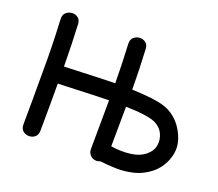

<svg xmlns="http://www.w3.org/2000/svg" viewBox="-120 -884 1199 1058"><g transform="rotate(20 479.5 -355.0)"><path d="M537 4Q549 4 559 -1Q605 5 655.5 6Q706 7 756 -5.5Q806 -18 851 -53Q895 -89 915 -140.5Q935 -192 926 -239Q917 -286 885.5 -330.5Q854 -375 805 -399Q760 -421 663 -428Q630 -431 589 -432Q588 -556 582 -668Q581 -693 565 -704.5Q549 -716 529.5 -714.5Q510 -713 495.5 -700Q481 -687 482 -662Q488 -551 489 -433H478Q449 -433 192 -423Q191 -545 185 -669Q184 -694 168 -705.5Q152 -717 132.5 -715.5Q113 -714 98.5 -701Q84 -688 85 -663Q90 -558 91 -500Q92 -473 92 -434.5Q92 -396 92 -352.5Q92 -309 92 -268Q92 -227 92 -196Q91 -97 91 -47Q91 -22 106 -9.5Q121 3 141 3Q161 3 176 -9.5Q191 -22 191 -47Q191 -96 192 -189Q192 -281 192 -323Q454 -333 479 -333H489Q489 -294 488 -197Q487 -100 487 -46Q487 -25 501.5 -10.5Q516 4 537 4ZM587 -99Q587 -136 588 -213Q589 -290 589 -332Q624 -331 655 -329Q733 -322 761 -309Q798 -292 814 -259Q830 -226 824 -191Q818 -156 787 -131Q753 -103 699 -96.5Q645 -90 587 -99Z"/></g></svg>

Font: Balsamiq Sans
Style: Regular
Weight: 400
Designer: Michael Angeles
Foundry: Balsamiq SRL
Version: Version 1.020; ttfautohint (v1.8.4.7-5d5b);gftools[0.9.26]